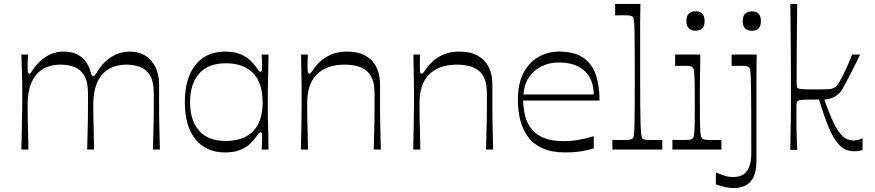

<svg xmlns="http://www.w3.org/2000/svg" viewBox="-20 -760 4449 976"><path d="M88.6 0Q90.3 -55.3 90.8 -92.9Q91.3 -130.4 91.7 -155.7Q92.1 -181 92.6 -199Q93.1 -217 93.1 -233.1Q93.1 -249.3 93.1 -269Q93.1 -292.9 93.1 -311.2Q93.1 -329.6 92.6 -351Q92.1 -372.4 91.2 -403.3Q90.3 -434.1 88.6 -482.9H122.9Q121.9 -468.1 121.2 -453.9Q120.6 -439.7 120.6 -430.1Q120.6 -402.4 121.6 -393.9Q122.7 -385.4 128 -385.4Q133 -385.4 137.1 -390.5Q141.3 -395.6 151.7 -412Q161.7 -426.9 181.9 -446.8Q202 -466.7 232.6 -482.2Q263.3 -497.7 302.6 -497.7Q346.7 -497.7 373.9 -483.1Q401 -468.4 416.1 -446.8Q431.3 -425.1 438 -402.7Q443.6 -382.7 446.2 -378Q448.9 -373.3 453.7 -373.3Q457.9 -373.3 462.9 -378.6Q467.9 -383.9 478.4 -401.6Q492.1 -424 514.7 -446.1Q537.3 -468.1 569.2 -482.9Q601.1 -497.7 640.7 -497.7Q685.9 -497.7 719.1 -476.8Q752.3 -455.9 770.5 -418.4Q788.7 -380.9 788.7 -331.3Q788.7 -286.7 788.7 -255.3Q788.7 -223.9 788.8 -198Q788.9 -172.1 789.4 -145.4Q789.9 -118.7 790.8 -84.3Q791.7 -49.9 792.7 0H757.6Q758.6 -49.1 759.5 -82.2Q760.4 -115.3 761 -139.6Q761.6 -164 761.6 -184.9Q761.7 -205.7 761.7 -229.6Q761.7 -253.6 761.7 -287Q761.7 -346 742.1 -377.3Q722.4 -408.6 691.1 -420Q659.9 -431.4 623.9 -431.4Q566.6 -431.4 528.8 -406.7Q491 -382 472.6 -337Q454.3 -292 454.3 -231.3Q454.3 -211.1 454.3 -195Q454.3 -178.9 454.8 -156.7Q455.3 -134.6 456.3 -98.1Q457.3 -61.6 458.3 0H423.1Q424.1 -49.1 425.1 -82.6Q426 -116.1 426.6 -140.1Q427.1 -164 427.2 -185.3Q427.3 -206.6 427.3 -230.1Q427.3 -253.6 427.3 -287Q427.3 -346 407.6 -377.3Q388 -408.6 356.6 -420Q325.3 -431.4 289.3 -431.4Q233.7 -431.4 196.4 -408Q159 -384.6 139.8 -340Q120.6 -295.4 120.6 -231.3Q120.6 -210.3 120.6 -194.1Q120.6 -178 121.1 -155.9Q121.6 -133.7 122.6 -97.2Q123.6 -60.7 124.6 0Z M1123.7 14.9Q1027.6 14.9 973.6 -52.1Q919.6 -119 919.6 -240.7Q919.6 -362.4 973.6 -430.1Q1027.6 -497.7 1123.7 -497.7Q1170 -497.7 1200.9 -485.1Q1231.7 -472.6 1250.6 -454.6Q1269.6 -436.6 1279.7 -421.4Q1291 -405.3 1295.4 -400.3Q1299.9 -395.3 1304.9 -395.3Q1310.3 -395.3 1311.3 -402.7Q1312.3 -410.1 1312.3 -430.9Q1312.3 -440.1 1311.7 -454.2Q1311.1 -468.3 1310 -482.9H1345.1Q1344.3 -424.7 1343.4 -388.3Q1342.4 -351.9 1341.9 -327.9Q1341.4 -303.9 1341.4 -284.6Q1341.4 -265.4 1341.4 -240.7Q1341.4 -216.1 1341.4 -197.1Q1341.4 -178 1341.9 -154.3Q1342.4 -130.6 1343.4 -94.4Q1344.3 -58.1 1345.1 0H1310Q1311.1 -14.6 1311.7 -29.1Q1312.3 -43.6 1312.3 -54.6Q1312.3 -73.6 1311.3 -80.6Q1310.3 -87.6 1304.9 -87.6Q1299.9 -87.6 1295.4 -82.6Q1291 -77.6 1279.7 -61.4Q1269.6 -46.4 1250.6 -28.4Q1231.7 -10.3 1200.9 2.3Q1170 14.9 1123.7 14.9ZM1127.3 -43.4Q1218 -43.4 1266.6 -93.1Q1315.1 -142.7 1315.1 -240.7Q1315.1 -338.7 1266.6 -388.5Q1218 -438.3 1127.3 -438.3Q1038 -438.3 992.1 -385.9Q946.1 -333.6 946.1 -240.7Q946.1 -147.9 992.1 -95.6Q1038 -43.4 1127.3 -43.4Z M1509.6 0Q1511.3 -68.4 1511.8 -109.7Q1512.3 -151 1512.8 -176.9Q1513.3 -202.7 1513.3 -222.2Q1513.3 -241.7 1513.3 -266.4Q1513.3 -290.3 1513.3 -309.1Q1513.3 -328 1512.8 -349.4Q1512.3 -370.9 1511.8 -402.5Q1511.3 -434.1 1510.4 -482.9H1544.7Q1543.7 -466.4 1543.5 -453.1Q1543.3 -439.7 1543.3 -430.1Q1543.3 -402.4 1544.4 -393.9Q1545.4 -385.4 1550.7 -385.4Q1555.7 -385.4 1560.5 -390.3Q1565.3 -395.1 1575.9 -411.6Q1586.1 -426.7 1607.1 -446.8Q1628 -466.9 1662.1 -482.3Q1696.1 -497.7 1745.1 -497.7Q1800 -497.7 1837.2 -477.1Q1874.4 -456.4 1893.1 -419.2Q1911.9 -382 1911.9 -332.4Q1911.9 -287.9 1911.9 -255.9Q1911.9 -223.9 1911.9 -197.9Q1912 -171.9 1912.5 -144.9Q1913 -118 1913.9 -83.9Q1914.9 -49.9 1915.9 0H1879.9Q1880.9 -49.1 1881.8 -82.2Q1882.7 -115.3 1883.2 -139.6Q1883.7 -164 1883.8 -184.9Q1883.9 -205.7 1883.9 -229.6Q1883.9 -253.6 1883.9 -287Q1883.9 -331.6 1872.1 -359.9Q1860.3 -388.1 1839.2 -403.4Q1818.1 -418.7 1790.9 -425.1Q1763.6 -431.4 1731.6 -431.4Q1683.4 -431.4 1647.5 -417.8Q1611.6 -404.1 1587.9 -379Q1564.3 -353.9 1552.9 -318.3Q1541.6 -282.7 1541.6 -239Q1541.6 -215.4 1541.6 -197.6Q1541.6 -179.7 1542.1 -157.1Q1542.6 -134.6 1543.6 -98.1Q1544.6 -61.6 1545.6 0Z M2080.6 0Q2082.3 -68.4 2082.8 -109.7Q2083.3 -151 2083.8 -176.9Q2084.3 -202.7 2084.3 -222.2Q2084.3 -241.7 2084.3 -266.4Q2084.3 -290.3 2084.3 -309.1Q2084.3 -328 2083.8 -349.4Q2083.3 -370.9 2082.8 -402.5Q2082.3 -434.1 2081.4 -482.9H2115.7Q2114.7 -466.4 2114.5 -453.1Q2114.3 -439.7 2114.3 -430.1Q2114.3 -402.4 2115.4 -393.9Q2116.4 -385.4 2121.7 -385.4Q2126.7 -385.4 2131.5 -390.3Q2136.3 -395.1 2146.9 -411.6Q2157.1 -426.7 2178.1 -446.8Q2199 -466.9 2233.1 -482.3Q2267.1 -497.7 2316.1 -497.7Q2371 -497.7 2408.2 -477.1Q2445.4 -456.4 2464.1 -419.2Q2482.9 -382 2482.9 -332.4Q2482.9 -287.9 2482.9 -255.9Q2482.9 -223.9 2482.9 -197.9Q2483 -171.9 2483.5 -144.9Q2484 -118 2484.9 -83.9Q2485.9 -49.9 2486.9 0H2450.9Q2451.9 -49.1 2452.8 -82.2Q2453.7 -115.3 2454.2 -139.6Q2454.7 -164 2454.8 -184.9Q2454.9 -205.7 2454.9 -229.6Q2454.9 -253.6 2454.9 -287Q2454.9 -331.6 2443.1 -359.9Q2431.3 -388.1 2410.2 -403.4Q2389.1 -418.7 2361.9 -425.1Q2334.6 -431.4 2302.6 -431.4Q2254.4 -431.4 2218.5 -417.8Q2182.6 -404.1 2158.9 -379Q2135.3 -353.9 2123.9 -318.3Q2112.6 -282.7 2112.6 -239Q2112.6 -215.4 2112.6 -197.6Q2112.6 -179.7 2113.1 -157.1Q2113.6 -134.6 2114.6 -98.1Q2115.6 -61.6 2116.6 0Z M2854.4 14.9Q2784.4 14.9 2737.9 -6.3Q2691.4 -27.4 2663.9 -64.6Q2636.4 -101.7 2624.5 -149.8Q2612.6 -197.9 2612.6 -251.7Q2612.6 -337.4 2642.1 -391.6Q2671.7 -445.7 2719.4 -471.7Q2767 -497.7 2820 -497.7Q2901.4 -497.7 2946.4 -465.7Q2991.3 -433.7 3009.4 -377.9Q3027.6 -322 3027.6 -248.9H2639.3Q2640.1 -208.1 2649.5 -170.7Q2658.9 -133.3 2681.8 -104.6Q2704.7 -75.9 2744.2 -59.2Q2783.7 -42.6 2844.1 -42.6Q2885.1 -42.6 2921.1 -49Q2957 -55.4 2998.3 -67.6V-5.9Q2957 6.6 2923.2 10.7Q2889.4 14.9 2854.4 14.9ZM2998.1 -279.9Q2998.1 -355.3 2952.3 -398.9Q2906.4 -442.4 2820 -442.4Q2772.4 -442.4 2732.6 -422.9Q2692.9 -403.3 2668.6 -366.7Q2644.3 -330.1 2640.9 -279.9Z M3093.1 0V-48.7Q3108.4 -48.6 3121.2 -48.4Q3134 -48.3 3144.9 -48.3Q3171.1 -48.3 3180.7 -50Q3190.3 -51.7 3194.6 -55Q3197.7 -57.1 3199.8 -63.1Q3201.9 -69.1 3203.4 -85.7Q3204.9 -102.3 3205.4 -135.4Q3206 -168.6 3206.4 -224.6Q3206.9 -280.7 3206.9 -367.3Q3206.9 -452.1 3206.4 -507.8Q3206 -563.4 3205.4 -596.2Q3204.9 -629 3203.4 -645.2Q3201.9 -661.4 3199.8 -667.5Q3197.7 -673.6 3194.6 -675.7Q3190.3 -679.8 3180.9 -681.1Q3171.6 -682.3 3147.9 -682.3Q3139 -682.3 3129 -682.2Q3119 -682.1 3106.9 -681.8V-740H3235.4Q3235.3 -722.3 3234.8 -702.4Q3234.3 -682.6 3234.2 -655.6Q3234.1 -628.7 3234.1 -589.7Q3234.1 -550.7 3234.1 -495.7Q3234.1 -440.7 3234.1 -364.3Q3234.1 -278.6 3234.6 -223.1Q3235 -167.6 3236 -134.8Q3237 -102 3238.5 -85.6Q3240 -69.1 3242.1 -63.1Q3244.1 -57.1 3247.3 -55Q3252.4 -50.9 3262.4 -49.6Q3272.3 -48.3 3301.3 -48.3Q3311 -48.3 3322.1 -48.4Q3333.3 -48.6 3346.7 -48.7V0Z M3398.1 0V-48.7Q3412.6 -48.6 3424.9 -48.4Q3437.3 -48.3 3447.3 -48.3Q3475.3 -48.3 3485.3 -49.6Q3495.3 -50.9 3499.6 -55Q3503.7 -58.1 3505.9 -65.1Q3508 -72 3509.4 -90.2Q3510.9 -108.4 3511.4 -143.4Q3511.9 -178.4 3511.9 -237.9Q3511.9 -296.4 3511.4 -331.1Q3510.9 -365.7 3509.4 -383.6Q3508 -401.4 3505.9 -408.4Q3503.7 -415.4 3499.6 -418.6Q3495.3 -422.7 3485.9 -424Q3476.6 -425.3 3452 -425.3Q3443.1 -425.3 3433.6 -425.2Q3424 -425.1 3411.9 -424.9V-482.9H3539.9Q3539.7 -465.7 3539.2 -433.9Q3538.7 -402 3538.2 -365.4Q3537.7 -328.9 3537.7 -296.7Q3537.7 -264.6 3537.7 -246.1Q3537.7 -183.6 3538.2 -146.9Q3538.7 -110.1 3540.1 -91.2Q3541.6 -72.3 3544.1 -65.2Q3546.7 -58.1 3550.9 -55Q3556 -50.9 3565.6 -49.6Q3575.3 -48.3 3604.1 -48.3Q3613.6 -48.3 3624.2 -48.4Q3634.9 -48.6 3647.4 -48.7V0ZM3516.7 -604.1Q3469.3 -604.1 3469.3 -653Q3469.3 -702.7 3516.7 -702.7Q3561.7 -702.7 3561.7 -653Q3561.7 -604.1 3516.7 -604.1Z M3802.9 -603.6Q3755.4 -603.6 3755.4 -652.4Q3755.4 -702.1 3802.9 -702.1Q3847.9 -702.1 3847.9 -652.4Q3847.9 -603.6 3802.9 -603.6ZM3619.1 116.1Q3634.4 123.6 3658.6 131.7Q3682.7 139.9 3706.4 139.9Q3719.1 139.9 3731 137.5Q3742.9 135.1 3752.9 130.6Q3774 119.6 3786.6 92.6Q3799.1 65.6 3799.1 15.7Q3799.1 -109.4 3798.7 -189.6Q3798.3 -269.7 3797.7 -315.3Q3797.1 -360.9 3795.6 -381.9Q3794.1 -402.9 3792.1 -409.6Q3790 -416.4 3786.9 -418.6Q3782.6 -422.7 3773.6 -424Q3764.6 -425.3 3740 -425.3Q3731.1 -425.3 3721.1 -425.2Q3711.1 -425.1 3699 -424.9V-482.9H3826.6Q3826.4 -468.4 3825.9 -438.3Q3825.4 -408.1 3825.4 -370Q3825.3 -331.9 3825.3 -292.8Q3825.3 -253.7 3825.3 -221.9Q3825.3 -190 3825.3 -173.4Q3825.3 -138.7 3825.3 -115.6Q3825.3 -92.6 3825.3 -70.9Q3825.3 -49.1 3825.3 -19.7Q3825.3 9.7 3825.3 56.3Q3825.3 110.7 3809.6 141.4Q3794 172.1 3767.6 184.1Q3741.3 196.1 3708.9 196.1Q3686.4 196.1 3663.1 190.3Q3639.7 184.4 3619.1 177.1Z M3997.4 1.7Q3998.4 -54.9 3998.9 -91.5Q3999.4 -128.1 3999.9 -151Q4000.4 -173.9 4000.4 -190.3Q4000.4 -206.7 4000.4 -221.7Q4000.4 -236.7 4000.4 -257.7Q4000.4 -278.7 4000.4 -316Q4000.4 -353.3 4000.4 -402.7Q4000.4 -452.1 3999.9 -508.4Q3999.4 -564.7 3998.9 -624.1Q3998.4 -683.4 3997.4 -740H4032.6Q4031.6 -682.1 4031.1 -619.9Q4030.6 -557.6 4030.1 -500.7Q4029.6 -443.9 4029.6 -403.1Q4029.6 -362.3 4029.6 -348.6Q4029.6 -330.1 4030.6 -323.1Q4031.7 -316.1 4034.4 -312.6Q4040.1 -307.9 4061.2 -306.6Q4082.3 -305.3 4127.9 -305.3Q4166.3 -305.3 4185.1 -306.3Q4203.9 -307.3 4212.1 -310.4Q4220.4 -313.4 4226.6 -317.9Q4237.1 -325.7 4248.7 -346.4Q4260.3 -367.1 4271.6 -390.6Q4282.9 -413.7 4288 -425.4Q4293.1 -437.1 4297.9 -448.6Q4302.6 -460.1 4311.1 -482.9H4352.3Q4325 -426.1 4306.6 -390.9Q4288.3 -355.7 4277.7 -335.4Q4267.1 -315 4260.9 -305.1Q4254.7 -295.1 4249.9 -290Q4242.1 -281.3 4230.2 -273.1Q4218.3 -264.9 4203.1 -259.9Q4188 -254.9 4170.4 -254Q4196 -180.4 4218.4 -134.3Q4240.7 -88.1 4264.1 -67Q4287.6 -45.9 4317.3 -45.9Q4330.6 -45.9 4343.3 -49.1Q4356 -52.4 4364.7 -57.7V2.4Q4360.9 4 4353.6 5.9Q4346.4 7.7 4338.3 8.4Q4330.1 9.1 4320.7 9.1Q4276.6 9.1 4246.1 -23.1Q4215.6 -55.3 4191.6 -114.6Q4167.6 -173.9 4143.6 -253.9Q4084.7 -253.9 4061.6 -252.8Q4038.6 -251.7 4033.4 -245Q4029.4 -240.6 4028.9 -228.1Q4028.4 -215.7 4028.4 -176.4Q4028.4 -171.6 4028.5 -150.9Q4028.6 -130.1 4029.1 -101.9Q4029.7 -73.7 4030.6 -45.7Q4031.6 -17.7 4032.6 1.7Z"/></svg>

Font: Ojuju ExtraLight
Style: Regular
Weight: 200
Designer: Chisaokwu Joboson, Mirko Velimirovic
Foundry: Udi Foundry
Version: Version 1.000